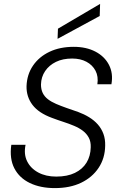

<svg xmlns="http://www.w3.org/2000/svg" viewBox="-20 -952 617 984"><path d="M261 12Q187 12 133 -14Q79 -40 53.5 -89.5Q28 -139 38 -210H111Q101 -162 119 -125.5Q137 -89 176 -68Q215 -47 268 -47Q325 -47 364 -66Q403 -85 423.5 -118.5Q444 -152 445 -197Q446 -226 435 -246.5Q424 -267 405 -281.5Q386 -296 360 -307Q334 -318 304.5 -327.5Q275 -337 246 -348Q178 -373 146.5 -414.5Q115 -456 116 -510Q118 -570 149 -615.5Q180 -661 233.5 -686.5Q287 -712 358 -712Q422 -712 469 -687.5Q516 -663 538.5 -619.5Q561 -576 551 -520H479Q485 -560 469.5 -589.5Q454 -619 423 -635.5Q392 -652 350 -652Q302 -652 267 -635Q232 -618 211.5 -588Q191 -558 190 -519Q190 -494 199 -475.5Q208 -457 225.5 -443.5Q243 -430 267.5 -419.5Q292 -409 320.5 -399Q349 -389 381 -378Q411 -367 437 -351Q463 -335 481.5 -314Q500 -293 510 -266Q520 -239 519 -205Q518 -141 485.5 -92Q453 -43 396 -15.5Q339 12 261 12ZM275 -753 277 -805 493 -932 491 -870Z"/></svg>

Font: DM Sans 18pt Light
Style: Italic
Weight: 300
Italic angle: -10°
Designer: Colophon Foundry, Jonny Pinhorn
Foundry: Colophon Foundry
Version: Version 4.004;gftools[0.9.30]